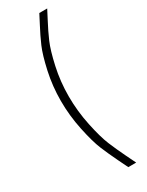

<svg xmlns="http://www.w3.org/2000/svg" viewBox="-234 -736 742 971"><g transform="rotate(-30 137.0 -250.0)"><path d="M198 200Q196 196 170.5 143.5Q145 91 125.5 44Q106 -3 88 -88.5Q70 -174 70 -260Q70 -346 88 -427.5Q106 -509 125.5 -554Q145 -599 170 -646Q195 -693 198 -700H244Q241 -693 216 -646Q191 -599 171.5 -554Q152 -509 134 -427.5Q116 -346 116 -260Q116 -174 134 -88.5Q152 -3 171.5 44Q191 91 216.5 143.5Q242 196 244 200Z"/></g></svg>

Font: Fivo Sans Light
Style: Regular
Weight: 300
Designer: Alexander Slobzheninov
Foundry: Alexander Slobzheninov
Version: 1.0